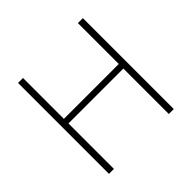

<svg xmlns="http://www.w3.org/2000/svg" viewBox="-176 -890 1066 1066"><g transform="rotate(-45 356.5 -357.0)"><path d="M611 0H572V-357H141V0H102V-714H141V-393H572V-714H611Z"/></g></svg>

Font: Noto Sans Lao Looped ExtraLight
Style: Regular
Weight: 200
Designer: Mark Frömberg, Ben Mitchell
Foundry: The Fontpad Ltd
Version: Version 1.002; ttfautohint (v1.8.4.7-5d5b)